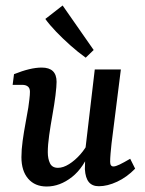

<svg xmlns="http://www.w3.org/2000/svg" viewBox="-20 -671 527 699"><path d="M150 8Q107 8 82.5 -20.5Q58 -49 58 -99Q58 -126 62.5 -158.5Q67 -191 73 -223Q79 -255 83 -279Q85 -293 87 -309.5Q89 -326 89 -337Q89 -350 81.5 -356Q74 -362 62 -362H26L31 -401Q61 -413 86 -419Q111 -425 132 -425Q186 -425 186 -373Q186 -365 185 -353Q184 -341 182 -324Q178 -292 171 -253Q164 -214 159 -178.5Q154 -143 154 -117Q154 -93 162 -76.5Q170 -60 191 -60Q210 -60 231.5 -73.5Q253 -87 272.5 -109Q292 -131 305 -159L312 -132Q286 -61 242 -26.5Q198 8 150 8ZM340 7Q316 7 303.5 -8Q291 -23 289 -55Q289 -68 290 -89Q291 -110 291 -129L325 -418H420L386 -148Q384 -130 382.5 -112Q381 -94 381 -82Q381 -65 393 -65Q401 -65 415.5 -72Q430 -79 454 -93L472 -57Q442 -26 406.5 -9.5Q371 7 340 7ZM321 -489 292 -461Q264 -481 236 -506Q208 -531 184 -556Q160 -581 145 -602L208 -651Z"/></svg>

Font: Yrsa Medium
Style: Italic
Weight: 500
Italic angle: -7.10001°
Designer: Anna Giedrys (Yrsa+Rasa design), David Brezina (Yrsa art-direction, Rasa art-direction, design)
Foundry: Rosetta Type Foundry
Version: Version 2.004